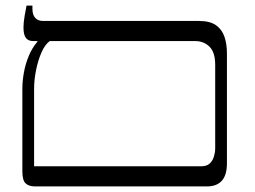

<svg xmlns="http://www.w3.org/2000/svg" viewBox="-20 -667 912 687"><path d="M105 0Q83 0 71.5 -11Q60 -22 60 -54V-349Q60 -377 65.5 -407.5Q71 -438 83 -467Q95 -496 114 -518V-534H158V-520Q141 -508 128.5 -479.5Q116 -451 109 -416Q102 -381 102 -349V-72H699Q720 -72 730.5 -82Q741 -92 745.5 -107Q750 -122 750 -136V-435Q750 -480 729.5 -500Q709 -520 679 -520H99Q81 -520 72.5 -531.5Q64 -543 64 -569Q64 -577 65 -587.5Q66 -598 68.5 -612.5Q71 -627 75 -647H96V-636Q96 -614 106 -603Q116 -592 134 -592H692Q731 -592 752.5 -577Q774 -562 783 -536Q792 -510 792 -476V-83Q792 -40 773.5 -20Q755 0 721 0Z"/></svg>

Font: Noto Serif Hebrew Light
Style: Regular
Weight: 300
Version: Version 2.003